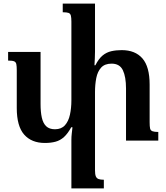

<svg xmlns="http://www.w3.org/2000/svg" viewBox="-20 -780 923 1065"><path d="M810 -102Q810 -79 812.5 -67.5Q815 -56 826 -52Q837 -48 858 -48V0H679V-289Q679 -354 661.5 -390.5Q644 -427 599 -427Q561 -427 541 -405Q521 -383 514 -347Q507 -311 507 -269V165Q507 187 511.5 198Q516 209 526.5 213Q537 217 556 217V265H376V-3Q376 -22 378 -39Q380 -56 382 -74H375Q356 -39 335 -20Q314 -1 288 6Q262 13 229 13Q155 13 114 -33.5Q73 -80 73 -181V-390Q73 -413 70.5 -424.5Q68 -436 58 -440Q48 -444 25 -444V-492H205V-203Q205 -159 212 -127.5Q219 -96 236.5 -79.5Q254 -63 285 -63Q320 -63 340 -85Q360 -107 368 -144Q376 -181 376 -223V-660Q376 -682 373 -693.5Q370 -705 360 -708.5Q350 -712 328 -712V-760H507V-494Q507 -475 506 -456Q505 -437 504 -418H509Q528 -455 549.5 -472.5Q571 -490 597.5 -496Q624 -502 655 -502Q730 -502 770 -456Q810 -410 810 -311Z"/></svg>

Font: Noto Serif Armenian SemiBold
Style: Regular
Weight: 600
Version: Version 2.007